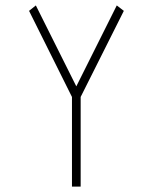

<svg xmlns="http://www.w3.org/2000/svg" viewBox="-20 -687 562 707"><path d="M436 -647 277 -330V0H245V-330L87 -647L112 -667L261 -369L410 -667Z"/></svg>

Font: Zector
Style: Regular
Weight: 400
Designer: GGBot
Version: 0.72